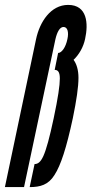

<svg xmlns="http://www.w3.org/2000/svg" viewBox="-52 -763 373 783"><path d="M171 -478C183 -478 192 -471 192 -443C192 -415 185 -366 167 -281C150 -201 137 -154 125 -127C113 -100 101 -94 89 -94L69 0C112 0 145 -9 170 -49C196 -89 219 -160 245 -281C260 -354 268 -408 268 -446C268 -478 260 -503 248 -519C271 -541 288 -571 295 -604C309 -667 304 -743 226 -743C155 -743 110 -674 95 -603L-32 0H46L174 -603C181 -633 192 -653 207 -653C224 -653 229 -631 223 -604C216 -569 199 -547 185 -547Z"/></svg>

Font: League Gothic Condensed Italic
Style: Regular
Weight: 400
Width: 3
Designer: Tyler Finck
Foundry: The League of Moveable Type
Version: Version 1.001;PS 001.001;hotconv 1.0.56;makeotf.lib2.0.21325